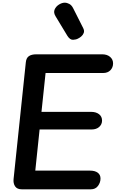

<svg xmlns="http://www.w3.org/2000/svg" viewBox="-20 -1408 901 1428"><path d="M142 0Q107 0 92.2 -22.2Q77.5 -44.5 81 -76.5L172 -944Q175 -976.5 194.5 -990.2Q214 -1004 250 -1004H740.5Q776.5 -1004 798.8 -985Q821 -966 821 -936.5Q821 -906 801 -885.5Q781 -865 747 -865H319L288.5 -576H658.5Q694 -576 716.5 -558.8Q739 -541.5 739 -511Q739 -483.5 718 -464.2Q697 -445 660 -445H274.5L242.5 -139H649.5Q686.5 -139 707 -123.5Q727.5 -108 727.5 -80.5Q727.5 -50.5 708.8 -25.2Q690 0 656 0ZM481.5 -1141 393.5 -1286.5Q376.5 -1314 386.2 -1337Q396 -1360 418.5 -1374Q441 -1388 461 -1388Q478.5 -1388 495.5 -1378.8Q512.5 -1369.5 523.5 -1348L598.5 -1199.5Q609 -1179 602.8 -1163Q596.5 -1147 583.8 -1136.5Q571 -1126 561 -1121.5Q546.5 -1113 523.5 -1112Q500.5 -1111 481.5 -1141Z"/></svg>

Font: Edu SA Hand Cursive
Style: Regular
Weight: 400
Designer: Tina and Corey Anderson, Eben Sorkin, Mirko Velimirovic
Foundry: Google for Education
Version: Version 2.000